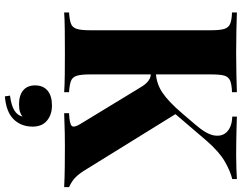

<svg xmlns="http://www.w3.org/2000/svg" viewBox="-122 -626 991 787"><g transform="rotate(90 373.5 -232.5)"><path d="M714 -708V-689Q681 -681 642 -658.5Q603 -636 559 -586L374 -370L443 -464L680 -81Q694 -59 708.5 -45Q723 -31 747 -20V0Q708 -2 663 -2.5Q618 -3 579 -3Q557 -3 525 -2.5Q493 -2 444 0V-20Q488 -22 496 -31Q504 -40 489 -65L343 -305Q331 -326 321.5 -336Q312 -346 303 -350.5Q294 -355 279 -356V-376Q323 -378 360 -403Q397 -428 444 -483L491 -538Q531 -584 535.5 -617Q540 -650 518.5 -669Q497 -688 458 -689V-708Q484 -707 508 -706.5Q532 -706 557.5 -705.5Q583 -705 616 -705Q647 -705 671 -706Q695 -707 714 -708ZM358 -708V-688Q327 -687 311 -680.5Q295 -674 290 -656.5Q285 -639 285 -602V-106Q285 -70 290.5 -52Q296 -34 311.5 -28Q327 -22 358 -20V0Q330 -2 286.5 -2.5Q243 -3 199 -3Q148 -3 103 -2.5Q58 -2 31 0V-20Q62 -22 77.5 -28Q93 -34 98.5 -52Q104 -70 104 -106V-602Q104 -639 98.5 -656.5Q93 -674 77.5 -680.5Q62 -687 31 -688V-708Q58 -707 103 -706Q148 -705 199 -705Q243 -705 286.5 -706Q330 -707 358 -708ZM412 50Q450 50 474.5 70.5Q499 91 499 129Q499 177 468.5 207.5Q438 238 375 243L372 222Q411 217 432 204.5Q453 192 458 170Q451 177 439 181Q427 185 407 185Q371 185 350.5 168Q330 151 330 119Q330 86 351.5 68Q373 50 412 50Z"/></g></svg>

Font: Playfair Display ExtraBold
Style: Regular
Weight: 800
Designer: Claus Eggers Sørensen
Foundry: Claus Eggers Sørensen
Version: Version 1.203